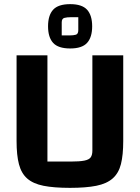

<svg xmlns="http://www.w3.org/2000/svg" viewBox="-20 -892 676 927"><path d="M318 15Q240 15 190 5Q140 -5 111.5 -30Q83 -55 71.5 -99Q60 -143 60 -211V-625H209V-112H322Q364 -112 387 -116.5Q410 -121 418 -132.5Q426 -144 426 -165V-625H575V-211Q575 -144 564 -100Q553 -56 524 -30.5Q495 -5 445 5Q395 15 318 15ZM319 -658Q261 -658 236.5 -685Q212 -712 212 -765Q212 -818 236.5 -845Q261 -872 319 -872Q376 -872 400.5 -845Q425 -818 425 -765Q425 -712 400.5 -685Q376 -658 319 -658ZM278 -721H316Q335 -721 346.5 -724.5Q358 -728 358 -747V-809H323Q303 -809 290.5 -805.5Q278 -802 278 -784Z"/></svg>

Font: Changa SemiBold
Style: Regular
Weight: 600
Designer: Eduardo Rodriguez Tunni
Foundry: Eduardo Rodriguez Tunni
Version: Version 3.002; ttfautohint (v1.8.2)